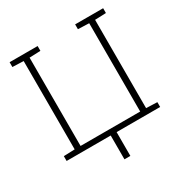

<svg xmlns="http://www.w3.org/2000/svg" viewBox="-197 -869 1152 1197"><g transform="rotate(-30 379.0 -270.0)"><path d="M355 171.4V0H37.6V-34.7L117.2 -37.6V-673.3L37.6 -676.3V-710.9H159.7H239.3V-676.3L159.7 -673.3V-37.6H588.9V-673.3L509.3 -676.3V-710.9H710.9V-676.3L631.3 -673.3V-37.6L710.9 -34.7V0H397.5V171.4Z"/></g></svg>

Font: Roboto Slab ExtraLight
Style: Regular
Weight: 250
Designer: Google
Version: Version 2.000; ttfautohint (v1.8.1.43-b0c9)